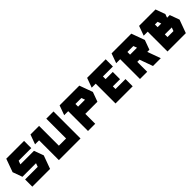

<svg xmlns="http://www.w3.org/2000/svg" viewBox="339 -2109 3518 3518"><g transform="rotate(-45 2097.5 -350.0)"><path d="M584 -700V-513H257L232 -443H584L652 -257L558 0H98V-187H425L450 -256H98L30 -443L123 -700Z M682 -513 750 -700H973V-187H1160V-700H1347V0H786V-513Z M1505 -700H2016L2110 -443L2042 -257H1728V0H1541V-513H1437ZM1908 -444 1882 -513H1728V-444Z M2150 -513 2218 -700H2699V-513H2441V-444H2627V-256H2441V-187H2699V0H2254V-513Z M2784 -513 2852 -700H3363L3457 -443L3389 -257H3334L3427 0H3225L3132 -257H3075V0H2888V-513ZM3075 -444H3255L3229 -513H3075Z M3497 -513 3565 -700H3990L4058 -513L4033 -443H4102L4170 -257L4076 0H3601V-513ZM3788 -256V-187H3942L3968 -256ZM3788 -443H3882L3857 -513H3788Z"/></g></svg>

Font: Clickuper
Style: Bold
Weight: 700
Designer: Denis Ignatov
Foundry: Denis Ignatov
Version: Version 1.10 April 16, 2021